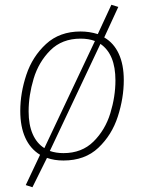

<svg xmlns="http://www.w3.org/2000/svg" viewBox="-20 -663 603 805"><path d="M499 -327Q499 -252 474 -174.5Q449 -97 392.5 -43.5Q336 10 246 10Q208 10 177 -1L116 122L88 113L148 -14Q107 -39 86 -85.5Q65 -132 65 -198Q65 -273 90.5 -349.5Q116 -426 173 -478.5Q230 -531 318 -531Q355 -531 390 -520L447 -643L476 -634L417 -506Q457 -483 478 -437.5Q499 -392 499 -327ZM166 -42 378 -491Q352 -501 318 -501Q240 -501 191 -452Q142 -403 121 -333Q100 -263 100 -196Q100 -140 117 -101Q134 -62 166 -42ZM464 -326Q464 -436 401 -479L189 -30Q215 -21 246 -21Q323 -21 372 -69.5Q421 -118 442.5 -188Q464 -258 464 -326Z"/></svg>

Font: FiraGO UltraLight
Style: Italic
Weight: 200
Italic angle: -8°
Designer: bBox Type GmbH
Foundry: bBox Type GmbH
Version: Version 1.001